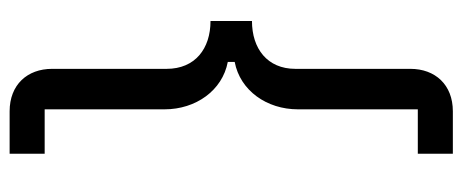

<svg xmlns="http://www.w3.org/2000/svg" viewBox="-294 -506 938 389"><g transform="rotate(-90 174.5 -311.0)"><path d="M58 -760V-689H148V-446C148 -383 186 -329 244 -318V-304C186 -293 148 -239 148 -176V67H58V138H144C198 138 230 102 230 52V-181C230 -238 271 -269 327 -269V-353C271 -353 230 -384 230 -442V-674C230 -724 198 -760 144 -760Z"/></g></svg>

Font: IBM Plex Devanagari Text
Style: Regular
Weight: 450
Designer: Mike Abbink, Paul van der Laan, Pieter van Rosmalen, Erin McLaughlin
Foundry: Bold Monday
Version: Version 1.0